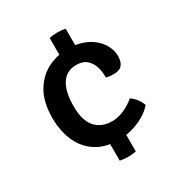

<svg xmlns="http://www.w3.org/2000/svg" viewBox="-162 -775 864 917"><g transform="rotate(-30 270.0 -316.0)"><path d="M281.5 25.5Q271 25.5 258.5 24.2Q246 23 237 21V-125H325.5V21Q317 23 304.8 24.2Q292.5 25.5 281.5 25.5ZM240 -503V-654Q249 -656 261.2 -657.2Q273.5 -658.5 284.5 -658.5Q296 -658.5 308 -657.2Q320 -656 328.5 -654V-503ZM284 -67Q220 -67 176.8 -89.2Q133.5 -111.5 107.8 -147.8Q82 -184 71 -227.5Q60 -271 60 -314Q60 -402.5 92.5 -458Q125 -513.5 177.2 -539.8Q229.5 -566 287.5 -566Q335 -566 371 -552.8Q407 -539.5 431.2 -517.5Q455.5 -495.5 467.8 -469.2Q480 -443 480 -416.5Q480 -385 466 -368Q452 -351 419.5 -351Q409 -351 398.2 -352.2Q387.5 -353.5 378 -356.5Q379 -386 370.8 -414Q362.5 -442 342 -460.5Q321.5 -479 284.5 -479Q231.5 -479 203.8 -436.8Q176 -394.5 176 -314Q176 -234.5 209.5 -197.2Q243 -160 300.5 -160Q335.5 -160 368.5 -175.2Q401.5 -190.5 427.5 -212.5Q442.5 -203 457 -184.5Q471.5 -166 477 -147.5Q456 -123 424.8 -105Q393.5 -87 357 -77Q320.5 -67 284 -67Z"/></g></svg>

Font: Signika Light Medium
Style: Regular
Weight: 500
Version: Version 2.003;gftools[0.9.32]